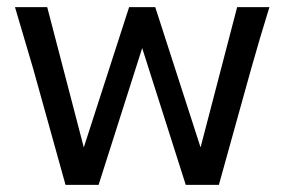

<svg xmlns="http://www.w3.org/2000/svg" viewBox="-20 -518 797 538"><path d="M415 -498 542 -105 644.5 -498H734.9Q709 -414.6 683.6 -324.7L593.3 0H500.5L378.4 -383.3L256.3 0H163.6L73.2 -324.7L22 -498H112.3L214.8 -105L341.8 -498Z"/></svg>

Font: Lesson One
Style: Regular
Weight: 400
Designer: But Ko, Victor Gaultney, Annie Olsen, Julie Remington, Don Collingsworth, Eric Hays, Becca Hirsbrunner
Version: Version 1.100